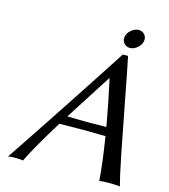

<svg xmlns="http://www.w3.org/2000/svg" viewBox="-118 -895 869 990"><g transform="rotate(15 316.5 -399.5)"><path d="M446.3 -715.6Q434.1 -731 438.5 -751Q442.9 -771 461.7 -786.4Q480.5 -801.8 500.5 -801.8Q520.5 -801.8 532.7 -786.6Q544.9 -771.5 540.5 -751.2Q536.1 -731 517.6 -715.6Q499 -700.2 478.8 -700.2Q458.5 -700.2 446.3 -715.6ZM229.5 -228.5Q136.2 -78.1 97.2 2.9Q85.9 0 53.2 0Q30.3 0 17.6 2.9Q265.6 -367.7 453.1 -658.2H481Q498 -576.7 527.3 -422.1Q556.6 -267.6 579.3 -154.5Q602.1 -41.5 614.3 2.9Q597.7 0 555.2 0Q522 0 504.4 2.9Q498.5 -86.4 475.6 -228.5Q404.8 -230 358.9 -230Q301.8 -230 229.5 -228.5ZM467.8 -275.4Q447.8 -390.6 418.9 -522H417Q288.6 -322.3 259.3 -275.9Q271 -275.9 309.1 -274.9Q347.2 -273.9 363.3 -273.9Q405.8 -273.9 467.8 -275.4Z"/></g></svg>

Font: Linux Biolinum
Style: Italic
Weight: 400
Italic angle: -12°
Designer: Philipp H. Poll
Foundry: Philipp H. Poll
Version: Version 1.1.3 ; ttfautohint (v0.9)